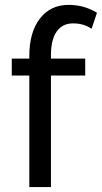

<svg xmlns="http://www.w3.org/2000/svg" viewBox="-20 -760 414 780"><path d="M99.1 0V-453.1H27.8V-522H99.1V-533.2Q99.1 -628.9 142.1 -684.6Q185.1 -740.2 258.8 -740.2Q322.3 -740.2 374 -708L352.1 -643.1Q320.3 -665 276.9 -665Q233.4 -665 210.2 -631.8Q187 -598.6 187 -536.1V-522H326.2V-453.1H187V0Z"/></svg>

Font: Rawline Medium
Style: Regular
Weight: 500
Designer: Matt McInerney, Pablo Impallari, Rodrigo Fuenzalida
Foundry: Matt McInerney, Pablo Impallari, Rodrigo Fuenzalida
Version: Version 4.020;PS 004.020;hotconv 1.0.88;makeotf.lib2.5.64775